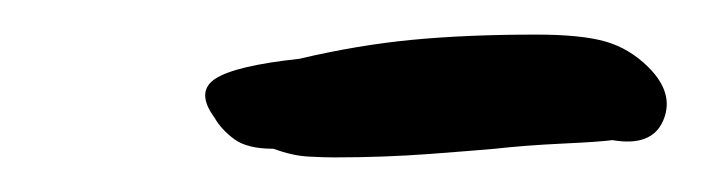

<svg xmlns="http://www.w3.org/2000/svg" viewBox="-20 -265 405 111"><path d="M173 -174Q167 -174 158 -174.5Q149 -175 138 -179Q123 -179 115.5 -184.5Q108 -190 104 -197Q93 -212 104.5 -219.5Q116 -227 153 -231Q187 -239 218.5 -242Q250 -245 290 -245Q316 -245 330 -241Q344 -237 355 -226Q370 -211 363.5 -195.5Q357 -180 334 -184Q327 -183 305.5 -182Q284 -181 266 -179Q255 -178 228.5 -176Q202 -174 173 -174Z"/></svg>

Font: Caveat SemiBold
Style: Regular
Weight: 600
Designer: Pablo Impallari
Foundry: Pablo Impallari
Version: Version 2.000